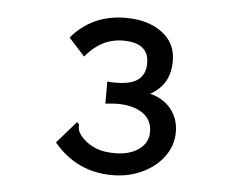

<svg xmlns="http://www.w3.org/2000/svg" viewBox="-38 -683 576 478"><g transform="rotate(5 250.0 -443.5)"><path d="M112 -316 160 -371 165 -366Q165 -364 165.5 -357Q166 -350 170 -343.5Q174 -337 181 -330Q196 -316 214.5 -309Q233 -302 260 -302Q297 -302 320 -318.5Q343 -335 343 -362Q343 -393 319 -409Q295 -425 256 -425Q248 -425 226 -423V-478Q233 -477 246 -477Q286 -477 303.5 -491Q321 -505 321 -532Q321 -583 257 -583Q202 -583 163 -535L123 -579Q175 -640 258 -640Q314 -640 349 -614Q384 -588 384 -544Q384 -513 372 -492Q360 -471 335 -457Q368 -449 387.5 -425Q407 -401 407 -367Q407 -334 387 -306.5Q367 -279 333 -263Q299 -247 259 -247Q169 -247 112 -316Z"/></g></svg>

Font: Vazir Code
Style: Code
Weight: 400
Foundry: DejaVu fonts team - Redesigned by Saber Rastikerdar
Version: Version 1.1.2